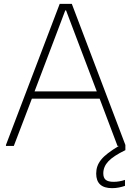

<svg xmlns="http://www.w3.org/2000/svg" viewBox="-20 -760 684 1000"><path d="M564 220Q481 220 481 144Q481 124 487 106.5Q493 89 506.5 72Q520 55 543 37.5Q566 20 599 0H592L499 -246H146L52 0H11V-5L291 -740H354L633 -5V22Q571 52 544.5 80Q518 108 518 143Q518 166 530.5 176.5Q543 187 572 187Q601 187 631 177V208Q617 213 599.5 216.5Q582 220 564 220ZM484 -284 369 -587 324 -706H320L275 -587L160 -284Z"/></svg>

Font: Encode Sans Normal
Style: Thin
Weight: 100
Designer: Pablo Impallari, Andres Torresi
Foundry: Pablo Impallari, Andres Torresi
Version: Version 1.000; ttfautohint (v1.00) -l 8 -r 50 -G 200 -x 14 -